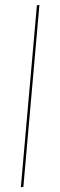

<svg xmlns="http://www.w3.org/2000/svg" viewBox="-82 -812 261 838"><g transform="rotate(-5 49.0 -392.5)"><path d="M-25.5 0 113.5 -785H124.5L-14.5 0Z"/></g></svg>

Font: Anybody UltraCondensed Thin
Style: Italic
Weight: 100
Width: 1
Italic angle: -10°
Designer: Tyler Finck
Foundry: Etcetera Type Company
Version: Version 1.010; ttfautohint (v1.8.3) -l 8 -r 50 -G 200 -x 14 